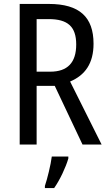

<svg xmlns="http://www.w3.org/2000/svg" viewBox="-20 -734 549 975"><path d="M228 -714H80V0H166V-298H258L399 0H496L336 -320C412 -352 455 -412 455 -512C455 -647 384 -714 228 -714ZM227 -637C323 -637 367 -600 367 -508C367 -416 323 -370 235 -370H166V-637ZM327 71V61H243C238 102 220 175 208 210V221H255C284 180 314 116 327 71Z"/></svg>

Font: Noto Sans Gujarati UI Condensed
Style: Regular
Weight: 400
Width: 3
Designer: Jelle Bosma - Monotype Design Team, Universal Thirst
Foundry: Monotype Imaging Inc.
Version: Version 2.106